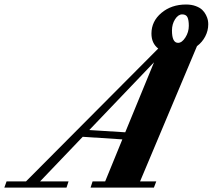

<svg xmlns="http://www.w3.org/2000/svg" viewBox="-89 -853 967 873"><path d="M-69.3 0 -59.1 -28.3H29.3L630.4 -632.3Q599.6 -656.2 599.6 -700.2Q599.6 -756.3 645 -794.4Q690.4 -832.5 756.8 -832.5Q781.7 -832.5 800.8 -825.4Q819.8 -818.4 830.3 -808.3Q840.8 -798.3 847.4 -785.2Q854 -772 856 -762Q857.9 -752 857.9 -742.7Q857.9 -713.4 844.2 -687.3Q830.6 -661.1 806.6 -643.1L547.9 -28.3H621.6L610.8 0H322.8L332 -28.3H389.2L467.3 -219.2L287.1 -231L93.3 -28.3H222.7L213.4 0ZM720.7 -658.2Q738.3 -658.2 753.9 -682.6Q769.5 -707 769.5 -735.4Q769.5 -762.2 763.2 -774.9Q756.8 -787.6 739.3 -787.6Q721.2 -787.6 707 -765.4Q692.9 -743.2 692.9 -714.4Q692.9 -658.2 720.7 -658.2ZM316.9 -261.7 480.5 -251.5 611.3 -569.8Z"/></svg>

Font: Elstob 18pt ExtraBold
Style: Italic
Weight: 800
Italic angle: -20°
Designer: Peter S. Baker
Version: Version 1.015